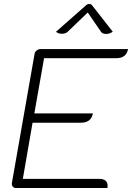

<svg xmlns="http://www.w3.org/2000/svg" viewBox="-20 -947 665 967"><path d="M154 -675Q155 -685 164.5 -692.5Q174 -700 185 -700H625Q616 -654 567 -654H202L153 -376H448Q439 -329 388 -329H144L95 -46H481Q501 -46 511.5 -37Q522 -28 522 -12Q522 -4 521 0H61Q50 0 44 -7.5Q38 -15 40 -26ZM291 -777Q273 -777 262 -787L413 -920Q420 -927 430 -927Q439 -927 444 -920L548 -787Q531 -776 515 -776Q495 -776 488 -788L422 -884L322 -788Q311 -777 291 -777Z"/></svg>

Font: K2D Thin
Style: Italic
Weight: 100
Italic angle: -10°
Designer: Katatrad Aksorn Co.,Ltd.
Foundry: Cadson Demak Co.,Ltd.
Version: Version 1.000; ttfautohint (v1.6)